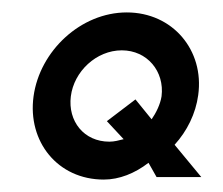

<svg xmlns="http://www.w3.org/2000/svg" viewBox="-20 -285 359 309"><path d="M34 -130C24 -57 73 4 147 4C172 4 197 -6 219 -23L232 0H304L261 -52C281 -74 295 -102 299 -132C309 -204 258 -265 184 -265C110 -265 44 -203 34 -130ZM94 -130C99 -170 135 -204 176 -204C217 -204 245 -170 240 -130C238 -117 231 -103 224 -93L198 -125L152 -90L179 -61C171 -59 164 -57 156 -57C115 -57 89 -90 94 -130Z"/></svg>

Font: Hussar Tani
Style: DwaKurs
Weight: 700
Foundry: Cannot Into Space Fonts
Version: Version 0.92